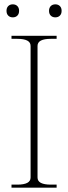

<svg xmlns="http://www.w3.org/2000/svg" viewBox="-20 -865 314 885"><path d="M10 -815Q10 -829 18 -837Q26 -845 39 -845Q52 -845 60 -837Q68 -829 68 -815Q68 -801 60 -793Q52 -785 39 -785Q26 -785 18 -793Q10 -801 10 -815ZM206 -815Q206 -829 214 -837Q222 -845 235 -845Q248 -845 256 -837Q264 -829 264 -815Q264 -801 256 -793Q248 -785 235 -785Q222 -785 214 -793Q206 -801 206 -815ZM33 -14H60Q90 -14 105.5 -22Q121 -30 121 -47V-653Q121 -670 105.5 -678Q90 -686 60 -686H33V-700H241V-686H214Q184 -686 168.5 -678Q153 -670 153 -653V-47Q153 -30 168.5 -22Q184 -14 214 -14H241V0H33Z"/></svg>

Font: Taviraj Thin
Style: Regular
Weight: 250
Designer: Katatrad Team
Foundry: CadsonDemak
Version: Version 1.001